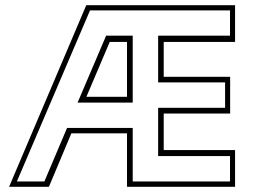

<svg xmlns="http://www.w3.org/2000/svg" viewBox="-20 -720 1007 740"><path d="M15 0 312.5 -700H886V-558.5H611V-424H867V-282.5H611V-141.5H886V0H469.5V-206H255L168.5 0ZM45 -20.5H151L238.5 -227H491.5V-20.5H866.5V-118.5H589.5V-304.5H847.5V-402.5H589.5V-582.5H866.5V-680H327ZM279 -324.5 389 -582.5H491.5V-324.5ZM313 -347H469.5V-558.5H403Z"/></svg>

Font: Tourney ExtraLight
Style: Regular
Weight: 250
Designer: Tyler Finck
Foundry: Etcetera Type Co
Version: Version 1.015